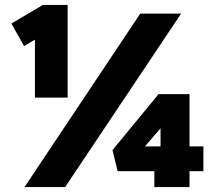

<svg xmlns="http://www.w3.org/2000/svg" viewBox="-20 -755 873 775"><path d="M121 -361V-595L77 -569L26 -660L153 -735H253V-361ZM79 0 546 -700H711L243 0ZM745 0H603V-64H455L434 -149L620 -375H745V-164H801V-64H745ZM565 -164H628V-237Z"/></svg>

Font: Lexend ExtraBold
Style: Regular
Weight: 800
Designer: Bonnie Shaver-Troup, Thomas Jockin
Foundry: Lexend
Version: Version 1.007; ttfautohint (v1.8.3)